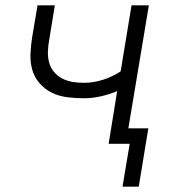

<svg xmlns="http://www.w3.org/2000/svg" viewBox="-20 -540 640 721"><path d="M440 161 467 0H388L420 -198Q389 -185 357.5 -178Q326 -171 295 -171Q263 -171 232 -175Q201 -179 174.5 -192Q148 -205 128.5 -227.5Q109 -250 101 -278.5Q93 -307 94.5 -338.5Q96 -370 101 -402L121 -520H186L165 -392Q161 -370 160 -348.5Q159 -327 164 -307Q169 -287 182 -271Q195 -255 213 -245.5Q231 -236 252 -232.5Q273 -229 295 -229Q330 -229 365.5 -240Q401 -251 433 -272L474 -520H539L462 -58H537L501 161Z"/></svg>

Font: Iosevka Light Extended Oblique
Style: Regular
Weight: 300
Width: 7
Italic angle: -9°
Monospace: yes
Designer: Belleve Invis
Foundry: Belleve Invis
Version: Version 32.5.0; ttfautohint (v1.8.4)